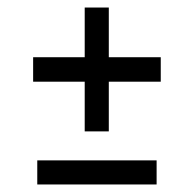

<svg xmlns="http://www.w3.org/2000/svg" viewBox="-20 -574 519 510"><path d="M407 -357H269V-225H205V-357H68V-422H205V-554H269V-422H407ZM396 -148V-84H79V-148Z"/></svg>

Font: Biancoenero Regular
Style: Regular
Weight: 400
Designer: Riccardo Lorusso, Umberto Mischi
Foundry: Biancoenero Edizioni
Version: Version 0.000